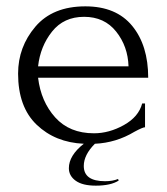

<svg xmlns="http://www.w3.org/2000/svg" viewBox="-20 -447 525 605"><path d="M311 124Q335 124 352 117L354 122Q329 138 282 138Q240 138 218.5 122.5Q197 107 197 83Q197 43 244 6Q154 2 95.5 -54Q37 -110 37 -215Q37 -299 91.5 -363Q146 -427 249 -427Q346 -427 396.5 -365.5Q447 -304 447 -202H100Q109 -127 154 -77Q199 -27 276 -27Q324 -27 370.5 -53Q417 -79 428 -121H437V-46Q430 -46 404 -32Q346 3 279 6Q244 41 244 76Q244 124 311 124ZM100 -238H385Q383 -301 346 -347.5Q309 -394 245 -394Q181 -394 144 -347.5Q107 -301 100 -238Z"/></svg>

Font: Forum
Style: Regular
Weight: 400
Designer: Denis Masharov
Foundry: Denis Masharov
Version: Version 1.000